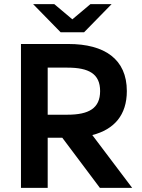

<svg xmlns="http://www.w3.org/2000/svg" viewBox="-20 -914 689 934"><path d="M82 0H212V-244H283L466 0H623L429 -257C535 -284 597 -354 597 -471C597 -626 489 -700 313 -700H82ZM308 -356H212V-585H308C412 -585 467 -555 467 -471C467 -387 412 -356 308 -356ZM275 -757H389L523 -894H420L332 -820L244 -894H141Z"/></svg>

Font: Chess Sans SemiBold
Style: Regular
Weight: 600
Designer: Wolf Bōese
Foundry: Wolf Bōese
Version: Version 7.223;Glyphs 3.3 (3306)